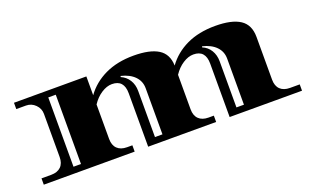

<svg xmlns="http://www.w3.org/2000/svg" viewBox="-69 -904 1987 1229"><g transform="rotate(-20 924.5 -290.0)"><path d="M1108 -132Q1108 -89 1131.5 -66Q1155 -43 1198 -43H1234V0H771V-364Q771 -456 689 -456Q654 -456 617 -432Q580 -408 553 -367V-132Q553 -89 576.5 -66Q600 -43 643 -43H679V0H60V-43H126Q169 -43 192.5 -66Q216 -89 216 -132V-426Q216 -462 189.5 -488.5Q163 -515 126 -515H60V-558H553V-430Q604 -501 687 -540.5Q770 -580 881 -580Q992 -580 1049 -544.5Q1106 -509 1108 -430Q1159 -501 1242 -540.5Q1325 -580 1437.5 -580Q1550 -580 1606.5 -543Q1663 -506 1663 -423V-132Q1663 -89 1686.5 -66Q1710 -43 1753 -43H1819V0H1326V-364Q1326 -456 1244 -456Q1209 -456 1172 -432Q1135 -408 1108 -367ZM329 -43V-515H278V-43ZM833 -357V-43H884V-357Q884 -405 851.5 -438.5Q819 -472 760 -486L758 -479Q793 -464 813 -432Q833 -400 833 -357ZM1388 -357V-43H1439V-357Q1439 -405 1406.5 -438.5Q1374 -472 1315 -486L1313 -479Q1348 -465 1368 -432.5Q1388 -400 1388 -357Z"/></g></svg>

Font: Diplomata
Style: Regular
Weight: 400
Width: 7
Designer: Eduardo Rodriguez Tunni
Foundry: Eduardo Rodriguez Tunni
Version: Version 1.001